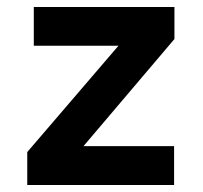

<svg xmlns="http://www.w3.org/2000/svg" viewBox="-20 -531 583 551"><path d="M58.2 0V-94.6L320 -399.8H77V-511H480.6V-419L219.6 -111.6H479.6V0Z"/></svg>

Font: Overpass
Style: Regular
Weight: 400
Designer: Delve Withrington, Dave Bailey, Thomas Jockin
Foundry: Delve Fonts LLC
Version: Version 4.000